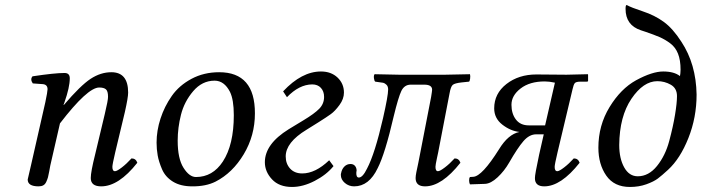

<svg xmlns="http://www.w3.org/2000/svg" viewBox="-20 -723 2759 755"><path d="M433.1 -124Q421.9 -76.2 421.9 -66.9Q421.9 -49.8 432.1 -49.8Q439.9 -49.8 459 -64.5Q478 -79.1 497.1 -100.1Q514.2 -100.1 520 -83Q446.8 9.8 377.9 9.8Q336.9 9.8 336.9 -22.9Q336.9 -46.9 354 -115.2L392.1 -274.9Q405.3 -330.1 404.8 -342.8Q404.8 -364.7 396.5 -371.8Q388.2 -378.9 370.1 -378.9Q324.2 -378.9 215.8 -237.8L177.7 -71.8Q176.3 -64.5 173.6 -49.3Q170.9 -34.2 168.7 -26.1Q166.5 -18.1 162.1 -8.3Q157.7 1.5 150.4 5.6Q143.1 9.8 131.8 9.8Q88.9 9.8 88.9 -17.1Q88.9 -19 101.6 -71.8L158.2 -320.8Q167 -362.8 167 -372.1Q167 -390.1 148.9 -392.1L108.9 -395Q97.7 -411.1 107.9 -422.9Q194.8 -436 233.9 -436Q254.4 -436 254.4 -415Q254.4 -379.9 233.4 -320.3L230 -311L231 -310.1Q296.9 -387.2 336.4 -413.1Q376 -439 418 -439Q483.9 -439 483.9 -358.9Q483.9 -339.8 471.2 -283.2Z M678.7 -169.9Q678.7 -99.1 701.7 -63Q724.6 -26.9 750.5 -26.9Q816.4 -26.9 856.4 -87.9Q899.4 -153.8 899.4 -270Q899.4 -331.1 884.3 -361.8Q861.8 -405.8 823.7 -405.8Q774.9 -405.8 739.7 -364.5Q704.6 -323.2 691.7 -272Q678.7 -220.7 678.7 -169.9ZM595.7 -162.1Q595.7 -209 611.1 -256.6Q626.5 -304.2 655.5 -345.7Q684.6 -387.2 733.2 -413.1Q781.7 -439 841.8 -439Q982.9 -439 982.4 -276.9Q982.4 -189.9 938.5 -116.5Q894.5 -43 827.6 -8.8Q789.6 10.3 735.4 9.8Q690.4 9.8 660.4 -8.5Q630.4 -26.9 617.4 -56.9Q604.5 -86.9 600.1 -111.6Q595.7 -136.2 595.7 -162.1Z M1108.4 -340.8 1093.3 -363.8Q1166.5 -441.9 1242.2 -441.9Q1282.2 -441.9 1307.4 -418Q1332.5 -394 1332.5 -358.9Q1332.5 -334 1314.9 -310.1Q1297.4 -286.1 1280.8 -274.2Q1264.2 -262.2 1232.4 -242.2L1185.5 -212.9Q1103.5 -163.1 1103.5 -107.9Q1103.5 -79.1 1120.8 -60.1Q1138.2 -41 1168.5 -41Q1220.2 -41 1274.4 -92.8L1291.5 -69.8Q1263.7 -35.6 1217.5 -11.7Q1171.4 12.2 1128.4 12.2Q1077.6 12.2 1049.6 -17.8Q1021.5 -47.9 1021.5 -85Q1021.5 -156.7 1115.2 -214.8L1173.3 -250Q1216.3 -275.9 1235.4 -295.4Q1254.4 -314.9 1254.4 -341.8Q1254.4 -363.8 1241.9 -377.4Q1229.5 -391.1 1207.5 -391.1Q1156.2 -390.6 1108.4 -340.8Z M1631.3 -115.2 1675.3 -341.8Q1679.2 -365.7 1679.2 -370.1Q1679.2 -390.1 1648.4 -390.1H1595.2Q1570.3 -390.1 1558.3 -365.5Q1546.4 -340.8 1528.3 -266.1Q1494.1 -118.2 1465.3 -62Q1431.2 9.8 1372.6 9.8Q1351.6 9.8 1335.9 -3.7Q1320.3 -17.1 1320.3 -35.2Q1320.3 -40 1321.3 -42Q1324.2 -58.1 1334.2 -68.1Q1344.2 -78.1 1358.4 -78.1Q1369.6 -78.1 1376 -70.6Q1382.3 -63 1382.3 -51.8Q1382.3 -48.8 1381.3 -47.9Q1379.4 -24.9 1391.1 -24.9Q1406.2 -24.9 1423.3 -60.1Q1454.1 -118.2 1486.3 -258.8Q1506.3 -346.7 1506.3 -371.1Q1506.3 -383.3 1499.8 -389.6Q1493.2 -396 1486.8 -397.5Q1480.5 -398.9 1462.9 -400.9Q1458.5 -401.9 1455.6 -401.9Q1451.7 -404.8 1450.4 -415.8Q1449.2 -426.8 1453.1 -431.2Q1527.3 -429.2 1549.3 -429.2H1730.5L1828.1 -431.2Q1830.1 -424.3 1828.6 -413.6Q1827.1 -402.8 1824.2 -401.9L1795.4 -398.9Q1768.6 -396 1760.5 -389.4Q1752.4 -382.8 1747.6 -355L1703.1 -124Q1701.2 -115.2 1698.2 -101.1Q1695.3 -86.9 1693.8 -78.9Q1692.4 -70.8 1692.4 -66.9Q1692.4 -49.8 1702.1 -49.8Q1710 -49.8 1729.2 -64.5Q1748.5 -79.1 1767.6 -100.1Q1784.7 -100.1 1790.5 -83Q1717.3 9.8 1651.4 9.8Q1614.3 9.8 1614.3 -22.9Q1614.3 -30.8 1617.2 -45.9Q1620.1 -61 1624.8 -82Q1629.4 -103 1631.3 -115.2Z M2123.5 -230 2162.1 -397.9Q2140.1 -402.8 2122.1 -402.8Q2063 -402.8 2027.1 -375Q1991.2 -347.2 1991.2 -311Q1991.2 -275.9 2008.8 -252.9Q2026.4 -230 2059.1 -230ZM2100.1 -115.2 2118.2 -194.8H2088.4Q2061.5 -194.8 2038.3 -168Q2015.1 -141.1 1982.4 -84Q1963.4 -50.8 1936.8 -25.9Q1910.2 -1 1887.2 0L1828.1 2Q1825.2 -2.9 1824.7 -12.5Q1824.2 -22 1828.1 -26.9L1841.3 -27.8Q1875.5 -29.8 1942.4 -136.2Q1978.5 -195.3 2022.5 -204.1Q1987.3 -208 1955.3 -232.9Q1923.3 -257.8 1923.3 -296.9Q1923.3 -355 1971.4 -392.6Q2019.5 -430.2 2089.4 -430.2L2207.5 -429.2L2291.5 -431.2L2292.5 -429.2V-404.8Q2292.5 -401.9 2287.1 -401.9H2262.2Q2245.1 -401.9 2240.2 -396Q2235.4 -390.1 2231.4 -372.1L2172.4 -124Q2161.1 -76.2 2161.1 -66.9Q2161.1 -49.8 2171.4 -49.8Q2179.2 -49.8 2198.2 -64.5Q2217.3 -79.1 2236.3 -100.1Q2253.4 -100.1 2259.3 -83Q2186 9.8 2120.1 9.8Q2083 9.8 2083.5 -22.9Q2083 -35.2 2100.1 -115.2Z M2642.1 -345.2Q2642.1 -376 2617.7 -389.9Q2593.3 -403.8 2564.9 -403.8Q2509.8 -403.8 2462.9 -334.5Q2416 -265.1 2415 -152.8Q2415 -99.6 2434.6 -64.7Q2454.1 -29.8 2487.8 -29.8Q2530.8 -29.8 2563.5 -70.3Q2596.2 -110.8 2611.6 -168.5Q2627 -226.1 2634.5 -272.2Q2642.1 -318.4 2642.1 -345.2ZM2653.8 -423.8Q2655.8 -432.6 2656.2 -449.2Q2656.2 -486.3 2646.2 -511.7Q2636.2 -537.1 2615.7 -552.5Q2595.2 -567.9 2573 -577.4Q2550.8 -586.9 2519 -597.7Q2505.9 -602.1 2500 -604Q2439.9 -624 2439.9 -688Q2439.9 -703.1 2443.8 -703.1H2444.8Q2461.9 -693.4 2508.1 -678.2Q2554.2 -663.1 2590.1 -637Q2626 -610.8 2659.2 -559.1Q2717.3 -471.2 2719.2 -351.1Q2719.2 -261.2 2687 -180.2Q2654.8 -99.1 2606.9 -55.2Q2583 -33.2 2566.9 -21Q2550.8 -8.8 2521.5 1.7Q2492.2 12.2 2457 12.2Q2395 12.2 2364 -32.5Q2333 -77.1 2333 -142.1Q2333 -230 2377 -302Q2420.9 -374 2481 -407.2Q2544.9 -441.9 2587.9 -441.9Q2630.9 -441.9 2653.8 -423.8Z"/></svg>

Font: Linux Libertine
Style: Italic
Weight: 400
Italic angle: -12°
Designer: Philipp H. Poll
Foundry: Philipp H. Poll
Version: Version 5.1.6 ; ttfautohint (v0.9)